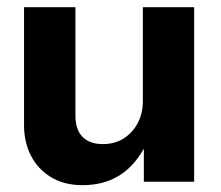

<svg xmlns="http://www.w3.org/2000/svg" viewBox="-20 -518 624 543"><path d="M384 -497.6V-232.4C384 -208.5 379 -187.4 369 -169C359 -150.6 345.6 -136.3 328.8 -125.9C312 -115.6 292.7 -110.5 270.7 -110.5C246.1 -110.5 227.1 -117.2 213.6 -130.8C200 -144.3 193.3 -164.7 193.3 -191.8V-497.6H48V-163.7C48 -132.1 54.4 -103.5 67.4 -78C80.3 -52.6 99.1 -32.2 124 -17.1C148.8 -1.9 178.7 5.7 213.5 5.7C257.4 5.7 294.8 -5.3 325.8 -27.2C351.7 -45.6 371.2 -69.8 386.8 -97.7V-4H529.1V-497.7Z"/></svg>

Font: Diatome
Style: Bold
Weight: 700
Designer: 15.100.17
Foundry: 15.100.17
Version: Version 1.004;Fontself Maker 3.5.8